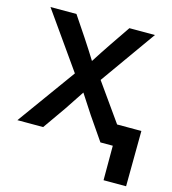

<svg xmlns="http://www.w3.org/2000/svg" viewBox="-102 -600 754 840"><g transform="rotate(15 275.0 -180.0)"><path d="M201.7 -262.7 11.7 0H128.4L201.7 -104.5C221.2 -134.3 240.2 -162.6 259.3 -191.4C277.8 -162.6 296.4 -134.3 315.9 -104.5L387.7 0H443.8V156.2H545.9L547.9 -94.7H438L317.9 -264.2L496.6 -515.6H380.9L318.4 -423.8C297.9 -393.6 278.8 -364.3 259.8 -334.5C241.2 -364.3 222.7 -393.6 202.6 -423.8L141.1 -515.6H23.4Z"/></g></svg>

Font: Inteeer Medium
Style: Regular
Weight: 500
Designer: Rasmus Andersson
Foundry: rsms
Version: Version 4.001;Glyphs 3.4 (3402)